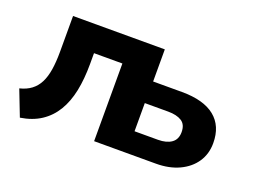

<svg xmlns="http://www.w3.org/2000/svg" viewBox="-84 -678 1147 871"><g transform="rotate(20 489.0 -243.0)"><path d="M69 15 21 -109Q54 -117 76.5 -134Q99 -151 112.5 -177.5Q126 -204 132 -241.5Q138 -279 138 -329V-501H581V-346H720Q825 -346 879 -302.5Q933 -259 933 -176Q933 -124 906.5 -84.5Q880 -45 832 -22.5Q784 0 720 0H422V-375H285V-324Q285 -250 273 -192Q261 -134 235 -91Q209 -48 168 -21Q127 6 69 15ZM579 -105H692Q733 -105 757 -122Q781 -139 781 -174Q781 -211 757 -226Q733 -241 692 -241H579Z"/></g></svg>

Font: Nunito Sans 8pt ExtraBold
Style: Regular
Weight: 800
Version: Version 3.101;gftools[0.9.27]